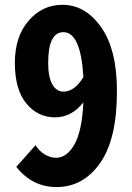

<svg xmlns="http://www.w3.org/2000/svg" viewBox="-20 -756 540 788"><path d="M240.2 -379.9Q286.1 -379.9 322.3 -439.5Q311.5 -624 240.2 -624Q177.7 -624 177.7 -498Q177.7 -439.5 194.8 -409.7Q211.9 -379.9 240.2 -379.9ZM46.9 -71.3 126 -160.2Q139.6 -136.7 163.1 -122.6Q186.5 -108.4 210 -108.4Q253.9 -108.4 285.2 -162.6Q316.4 -216.8 322.3 -335.9Q273.4 -274.4 206.1 -274.4Q134.8 -274.4 87.9 -331.5Q41 -388.7 41 -498Q41 -606.4 97.7 -671.4Q154.3 -736.3 236.3 -736.3Q330.1 -736.3 395 -644.5Q460 -552.7 460 -381.8Q460 -184.6 390.6 -86.4Q321.3 11.7 211.9 11.7Q112.3 11.7 46.9 -71.3Z"/></svg>

Font: GenEi Gothic M Regular
Style: Bold
Weight: 700
Designer: o_tamon (Modified); [Source Han Sans]
Ryoko NISHIZUKA  (kana & ideographs); Paul D. Hunt (Latin, Greek & Cyrillic); Wenl
Version: Version 1.1a;Original Version 1.004